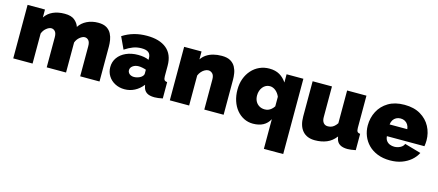

<svg xmlns="http://www.w3.org/2000/svg" viewBox="-52 -1072 4159 1823"><g transform="rotate(15 2027.0 -161.0)"><path d="M896 0H706V-296Q706 -335 690.5 -352.5Q675 -370 653 -370Q631 -370 605 -349Q579 -328 567 -295V0H377V-296Q377 -335 361.5 -352.5Q346 -370 324 -370Q302 -370 276 -349Q250 -328 238 -295V0H48V-526H219V-448Q247 -491 296 -513.5Q345 -536 412 -536Q477 -536 510 -508Q543 -480 554 -445Q582 -488 631 -512Q680 -536 741 -536Q793 -536 824 -517Q855 -498 870.5 -468Q886 -438 891 -405.5Q896 -373 896 -346Z M959 -159Q959 -212 988 -252.5Q1017 -293 1068.5 -316Q1120 -339 1186 -339Q1217 -339 1244.5 -334Q1272 -329 1292 -319V-335Q1292 -372 1270.5 -390Q1249 -408 1201 -408Q1157 -408 1118.5 -393.5Q1080 -379 1038 -351L983 -469Q1036 -503 1094.5 -519.5Q1153 -536 1220 -536Q1345 -536 1413.5 -479.5Q1482 -423 1482 -312V-210Q1482 -183 1490 -172.5Q1498 -162 1518 -160V0Q1495 5 1474.5 7.5Q1454 10 1438 10Q1387 10 1360.5 -8.5Q1334 -27 1326 -63L1322 -82Q1287 -37 1241 -13.5Q1195 10 1143 10Q1091 10 1049 -12Q1007 -34 983 -72.5Q959 -111 959 -159ZM1267 -146Q1278 -154 1285 -163.5Q1292 -173 1292 -183V-222Q1276 -228 1255.5 -232Q1235 -236 1219 -236Q1185 -236 1161.5 -219Q1138 -202 1138 -176Q1138 -162 1146 -150.5Q1154 -139 1168 -132.5Q1182 -126 1200 -126Q1217 -126 1235.5 -131.5Q1254 -137 1267 -146Z M2116 0H1926V-296Q1926 -335 1908.5 -352.5Q1891 -370 1868 -370Q1852 -370 1834 -360.5Q1816 -351 1801 -334Q1786 -317 1777 -295V0H1587V-526H1758V-448Q1777 -477 1806 -496.5Q1835 -516 1873 -526Q1911 -536 1956 -536Q2010 -536 2042 -517Q2074 -498 2090 -468Q2106 -438 2111 -405.5Q2116 -373 2116 -346Z M2405 10Q2357 10 2316 -10.5Q2275 -31 2244.5 -68Q2214 -105 2197.5 -155.5Q2181 -206 2181 -265Q2181 -324 2199 -373Q2217 -422 2250 -459Q2283 -496 2327.5 -516Q2372 -536 2424 -536Q2483 -536 2524.5 -512Q2566 -488 2594 -445V-526H2759V214H2569V-78Q2523 10 2405 10ZM2479 -150Q2497 -150 2513 -156Q2529 -162 2543 -174Q2557 -186 2569 -204V-298Q2562 -315 2551.5 -329.5Q2541 -344 2528 -354.5Q2515 -365 2500.5 -370.5Q2486 -376 2471 -376Q2450 -376 2432.5 -367Q2415 -358 2402 -342Q2389 -326 2382 -305Q2375 -284 2375 -260Q2375 -227 2388 -202.5Q2401 -178 2424.5 -164Q2448 -150 2479 -150Z M2850 -180V-526H3040V-223Q3040 -189 3055.5 -169.5Q3071 -150 3098 -150Q3113 -150 3128 -154Q3143 -158 3158.5 -170Q3174 -182 3189 -204V-526H3379V-210Q3379 -183 3387 -172.5Q3395 -162 3415 -160V0Q3390 5 3370 7.5Q3350 10 3335 10Q3287 10 3259 -8Q3231 -26 3223 -63L3219 -82Q3182 -33 3130.5 -11.5Q3079 10 3014 10Q2935 10 2892.5 -39Q2850 -88 2850 -180Z M3752 10Q3683 10 3629 -11.5Q3575 -33 3538.5 -70Q3502 -107 3483 -155Q3464 -203 3464 -256Q3464 -332 3497 -395.5Q3530 -459 3594 -497.5Q3658 -536 3752 -536Q3846 -536 3910 -498Q3974 -460 4007 -398Q4040 -336 4040 -263Q4040 -248 4038.5 -232.5Q4037 -217 4035 -205H3666Q3668 -177 3681.5 -159.5Q3695 -142 3715.5 -134Q3736 -126 3758 -126Q3789 -126 3816.5 -140Q3844 -154 3853 -179L4014 -133Q3993 -91 3955.5 -59Q3918 -27 3867 -8.5Q3816 10 3752 10ZM3662 -319H3836Q3833 -345 3821.5 -363Q3810 -381 3791.5 -391Q3773 -401 3749 -401Q3725 -401 3706.5 -391Q3688 -381 3676.5 -363Q3665 -345 3662 -319Z"/></g></svg>

Font: Raleway Thin Black
Style: Regular
Weight: 900
Version: Version 4.026